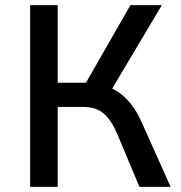

<svg xmlns="http://www.w3.org/2000/svg" viewBox="-20 -725 701 745"><path d="M97 0V-705H204V-404H323L301 -382L486 -705H608L405 -364L359 -399Q397 -393 429 -374Q461 -355 486.5 -323.5Q512 -292 531 -248L642 0H521L435 -205Q412 -259 382.5 -284.5Q353 -310 303 -310H204V0Z"/></svg>

Font: Nunito Sans 7pt SemiCondensed SemiBold
Style: Regular
Weight: 600
Width: 4
Designer: Vernon Adams
Foundry: Vernon Adams
Version: Version 3.101;gftools[0.9.27]